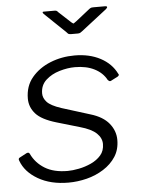

<svg xmlns="http://www.w3.org/2000/svg" viewBox="-53 -784 614 837"><g transform="rotate(-5 253.5 -366.0)"><path d="M213 10Q135 10 80 -22Q25 -54 7 -104Q3 -113 10 -117L42 -134Q47 -136 50.5 -135Q54 -134 56 -129Q75 -89 114 -65Q153 -41 214 -41Q235 -41 263 -46.5Q291 -52 317 -64Q343 -76 360 -95.5Q377 -115 377 -145Q377 -171 355 -192Q333 -213 283 -227L184 -256Q119 -275 93.5 -304Q68 -333 68 -370Q68 -425 99.5 -462.5Q131 -500 180.5 -520Q230 -540 287 -540Q352 -540 400 -514.5Q448 -489 470 -444Q473 -441 472 -438Q471 -435 467 -432L436 -416Q432 -414 429 -415.5Q426 -417 422 -421Q405 -453 369.5 -471Q334 -489 284 -489Q252 -489 216.5 -478.5Q181 -468 156.5 -445.5Q132 -423 132 -387Q132 -367 148 -349.5Q164 -332 209 -317L334 -278Q388 -262 414.5 -229.5Q441 -197 441 -157Q441 -115 421 -84Q401 -53 367 -31.5Q333 -10 293 0Q253 10 213 10ZM370 -737Q376 -741 379.5 -741.5Q383 -742 388 -742H439Q446 -742 447 -738.5Q448 -735 441 -729L329 -642Q325 -639 321 -636.5Q317 -634 310 -634H280Q271 -634 267 -637.5Q263 -641 259 -646L169 -732Q165 -737 165 -739.5Q165 -742 170 -742H217Q223 -742 226 -740.5Q229 -739 233 -734L286 -685Q294 -678 296 -679.5Q298 -681 308 -688Z"/></g></svg>

Font: Libre Franklin Light
Style: Italic
Weight: 300
Italic angle: -8°
Designer: Pablo Impallari, Rodrigo Fuenzalida, Nhung Nguyen
Foundry: Impallari Type
Version: Version 3.000